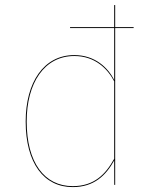

<svg xmlns="http://www.w3.org/2000/svg" viewBox="-20 -751 617 780"><path d="M447.9 -640.9V-730.3L443.9 -730.6V-640.8H264.6V-637.1H443.9V-426.3C419.2 -474.8 367.1 -527.2 281.8 -527.2C157.5 -527.2 84.3 -416.2 84.3 -257.1C84.3 -88.1 158.5 9.1 275.4 9.1C362.5 9.1 410.5 -38.8 443.9 -99.1L444.2 0H447.9V-637.1H522.9V-640.9ZM275.5 5.2C160.7 5.2 88.4 -90.2 88.4 -257.1C88.3 -414.8 160.4 -523.4 281.9 -523.4C365.9 -523.4 417.2 -471.7 443.9 -420.6V-106.1C408.9 -42.3 362.1 5.2 275.5 5.2Z"/></svg>

Font: Fira Sans Four
Style: Regular
Weight: 100
Designer: Carrois Corporate & Edenspiekermann AG
Foundry: Carrois Corporate GbR & Edenspiekermann AG
Version: Version 4.203;PS 004.203;hotconv 1.0.88;makeotf.lib2.5.64775